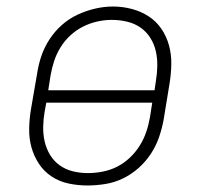

<svg xmlns="http://www.w3.org/2000/svg" viewBox="-20 -561 640 589"><path d="M248 8Q219 8 190.5 2Q162 -4 138.5 -19.5Q115 -35 99.5 -58.5Q84 -82 76.5 -109Q69 -136 69.5 -166Q70 -196 75 -226L94 -336Q98 -363 107 -389.5Q116 -416 132 -440.5Q148 -465 170 -484.5Q192 -504 218 -516Q244 -528 271.5 -534.5Q299 -541 327 -541Q356 -541 384.5 -533.5Q413 -526 436.5 -510.5Q460 -495 475.5 -472Q491 -449 498.5 -421.5Q506 -394 505.5 -364Q505 -334 500 -304L482 -194Q477 -167 468 -140.5Q459 -114 443 -89.5Q427 -65 405 -45.5Q383 -26 357 -13.5Q331 -1 303 3.5Q275 8 248 8ZM454 -284 458 -311Q462 -334 462.5 -358Q463 -382 458 -404Q453 -426 441 -445Q429 -464 411 -476.5Q393 -489 370 -494.5Q347 -500 323 -500Q301 -500 278.5 -495Q256 -490 235 -479.5Q214 -469 196 -452.5Q178 -436 165.5 -415.5Q153 -395 146 -373.5Q139 -352 135 -329L128 -284ZM249 -30Q272 -30 295 -34.5Q318 -39 339 -49.5Q360 -60 378 -77Q396 -94 408.5 -114Q421 -134 428.5 -156Q436 -178 440 -201L447 -246H122L117 -219Q113 -196 112.5 -172.5Q112 -149 117 -127Q122 -105 133.5 -86Q145 -67 163 -54Q181 -41 203.5 -35.5Q226 -30 249 -30Z"/></svg>

Font: Iosevka Slab XLtEx
Style: Italic
Weight: 200
Width: 7
Italic angle: -9°
Monospace: yes
Designer: Belleve Invis
Foundry: Belleve Invis
Version: Version 11.1.0; ttfautohint (v1.8.3)